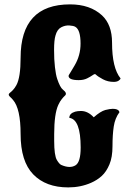

<svg xmlns="http://www.w3.org/2000/svg" viewBox="-20 -794 580 860"><path d="M285.6 45.4Q185.5 45.4 128.9 -12.9Q72.3 -71.3 72.3 -193.4Q72.3 -307.6 38.1 -346.7Q34.2 -351.6 30.5 -355Q26.9 -358.4 24.4 -360.8Q19 -366.2 19 -370.1Q19 -374 24.4 -378.4Q29.8 -382.3 37.8 -390.6Q45.9 -398.9 53.7 -413.1Q72.3 -447.8 72.3 -535.2Q72.3 -774.4 293.9 -774.4Q383.3 -774.4 437 -725.1Q481.9 -683.1 481.9 -603Q481.9 -489.7 520 -442.9Q518.6 -437 510.5 -432.1Q502.4 -427.2 489.3 -427.2Q463.4 -427.2 441.4 -438.7Q419.4 -450.2 408.2 -460.9Q404.8 -464.4 395.3 -457.5Q385.7 -450.7 370.1 -442.9Q354.5 -435.1 332.5 -435.1Q287.1 -435.1 287.1 -454.6Q287.1 -456.5 295.9 -470.2L314 -500.5Q340.8 -545.4 340.8 -598.6Q340.8 -660.2 317.4 -673.8Q309.6 -678.7 290.8 -679.9Q272 -681.2 253.9 -671.6Q235.8 -662.1 228.5 -634.8Q222.2 -614.3 222.2 -570.8Q222.2 -549.3 223.1 -529.8Q224.1 -510.3 226.1 -493.2Q230 -459 236.3 -440.4Q249 -402.3 261.7 -392.6Q283.2 -376 270.5 -365.2Q265.1 -360.4 257.1 -350.6Q249 -340.8 241.2 -324.2Q222.7 -284.2 222.7 -192.9V-163.1Q222.7 -97.2 234.9 -77.1Q245.6 -59.1 254.4 -55.2Q293.5 -38.1 318.4 -53.7Q341.3 -67.9 341.3 -133.3Q341.3 -259.3 290.5 -266.1Q290.5 -286.1 316.9 -293.9Q328.1 -296.9 342.8 -296.9Q373.5 -296.9 399.9 -268.6Q430.2 -295.4 451.7 -301.3Q473.1 -306.6 484.9 -306.6Q508.8 -306.6 513.7 -294.9L515.1 -291.5Q495.1 -264.6 489.5 -227.5Q483.9 -190.4 483.9 -140.1Q483.9 -89.4 470.2 -57.6Q456.5 -24.9 436 -6.1Q415.5 12.7 387.7 24.9Q340.8 45.4 285.6 45.4Z"/></svg>

Font: Sancreek
Style: Regular
Weight: 400
Designer: Vernon Adams
Foundry: Vernon Adams
Version: Version 1.100; ttfautohint (v1.8.4.7-5d5b)